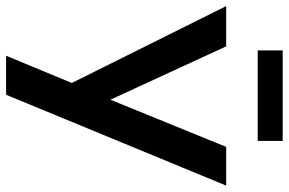

<svg xmlns="http://www.w3.org/2000/svg" viewBox="-184 -750 926 615"><g transform="rotate(90 278.5 -443.0)"><path d="M150 0 247 -234 245 -195 -9 -705H120L302 -310H281L442 -705H566L275 0ZM133 -806V-886H423V-806Z"/></g></svg>

Font: Nunito Sans 10pt Condensed
Style: Bold
Weight: 700
Width: 3
Designer: Vernon Adams
Foundry: Vernon Adams
Version: Version 3.101;gftools[0.9.27]